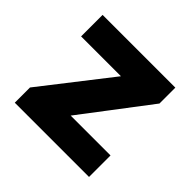

<svg xmlns="http://www.w3.org/2000/svg" viewBox="-135 -676 821 821"><g transform="rotate(45 275.0 -265.5)"><path d="M50 0V-92L291 -401H50V-531H490V-435L258 -130H499V0Z"/></g></svg>

Font: Lexend Deca
Style: Bold
Weight: 700
Designer: Bonnie Shaver-Troup, Thomas Jockin
Foundry: Lexend
Version: Version 1.008; ttfautohint (v1.8.4.7-5d5b)